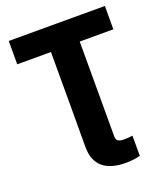

<svg xmlns="http://www.w3.org/2000/svg" viewBox="-166 -842 1015 1170"><g transform="rotate(-20 341.5 -257.0)"><path d="M29.3 -576.2H248V-106.4H247.6V40.5C247.6 156.2 315.4 214.8 448.2 214.8C482.9 214.8 513.7 210.9 540.5 203.6V72.8C522 75.2 505.4 76.7 487.3 76.7C447.8 76.7 434.6 66.9 434.6 37.1V-576.2H652.8V-727.5H29.3Z"/></g></svg>

Font: Raveo ExtraBold
Style: Regular
Weight: 800
Designer: Jakub Foglar, Rasmus Andersson (Inter)
Foundry: Jakubfoglar.com
Version: Version 1.100;Glyphs 3.2.3 (3260)